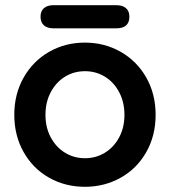

<svg xmlns="http://www.w3.org/2000/svg" viewBox="-20 -709 654 739"><path d="M307 10Q231 10 169 -25Q107 -60 71 -123.5Q35 -187 35 -267Q35 -347 71 -410.5Q107 -474 169 -509.5Q231 -545 307 -545Q382 -545 444.5 -509.5Q507 -474 543 -410.5Q579 -347 579 -267Q579 -187 543 -123.5Q507 -60 444.5 -25Q382 10 307 10ZM307 -435Q265 -435 230.5 -414Q196 -393 175.5 -354.5Q155 -316 155 -267Q155 -218 175.5 -180Q196 -142 230.5 -121Q265 -100 307 -100Q349 -100 383.5 -121Q418 -142 438.5 -180Q459 -218 459 -267Q459 -316 438.5 -354.5Q418 -393 383.5 -414Q349 -435 307 -435ZM136 -645Q136 -666 149 -677.5Q162 -689 186 -689H428Q452 -689 465 -677.5Q478 -666 478 -645Q478 -600 428 -600H186Q162 -600 149 -611.5Q136 -623 136 -645Z"/></svg>

Font: Quicksand
Style: Bold
Weight: 700
Version: Version 3.000